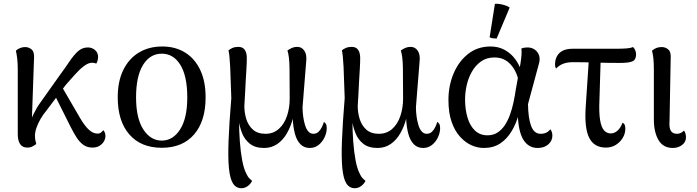

<svg xmlns="http://www.w3.org/2000/svg" viewBox="-20 -769 3686 1016"><path d="M124 12Q99 12 86.5 -6.5Q74 -25 74 -59V-399Q74 -436 71 -460Q68 -484 64 -501Q75 -511 88 -515.5Q101 -520 113 -520Q133 -520 148 -506.5Q163 -493 160 -458L147 -87L134 -90Q139 -128 157 -164.5Q175 -201 192 -224L297 -372Q325 -410 347.5 -443.5Q370 -477 392.5 -497.5Q415 -518 445 -518Q466 -518 482.5 -504.5Q499 -491 499 -467Q499 -459 496.5 -449Q494 -439 489 -432Q484 -435 479 -436Q474 -437 467 -437Q448 -437 425 -420Q402 -403 378 -376Q354 -349 329 -321L225 -183Q208 -163 194.5 -139.5Q181 -116 173 -93Q165 -70 165 -51Q165 -37 167 -27.5Q169 -18 172 -7Q163 0 151.5 6Q140 12 124 12ZM469 12Q442 12 422 -2Q402 -16 386 -40.5Q370 -65 354 -97L258 -289L294 -333L404 -144Q430 -100 452 -81Q474 -62 496 -62Q508 -62 515.5 -68.5Q523 -75 527 -80Q530 -77 534 -69Q538 -61 538 -49Q538 -36 530.5 -22Q523 -8 507.5 2Q492 12 469 12Z M836 13Q726 13 664.5 -57.5Q603 -128 603 -254Q603 -339 632.5 -399Q662 -459 715 -491Q768 -523 839 -523Q908 -523 959.5 -491Q1011 -459 1039.5 -399Q1068 -339 1068 -254Q1068 -128 1007 -57.5Q946 13 836 13ZM836 -25Q895 -25 933 -84Q971 -143 971 -254Q971 -366 934.5 -425.5Q898 -485 836 -485Q774 -485 737 -425.5Q700 -366 700 -254Q700 -143 738.5 -84Q777 -25 836 -25Z M1258 227Q1229 227 1213 202Q1197 177 1191.5 121.5Q1186 66 1189.5 -25.5Q1193 -117 1204 -250L1198 -416Q1196 -452 1194 -471.5Q1192 -491 1189 -502Q1196 -509 1209.5 -515Q1223 -521 1241 -521Q1264 -521 1275 -505.5Q1286 -490 1286 -462Q1286 -437 1284 -404.5Q1282 -372 1280 -337Q1278 -302 1276.5 -268.5Q1275 -235 1273 -208Q1273 -172 1283.5 -138.5Q1294 -105 1318.5 -83Q1343 -61 1385 -61Q1426 -61 1455 -86.5Q1484 -112 1498.5 -155Q1513 -198 1513 -247Q1513 -347 1512 -409.5Q1511 -472 1501 -502Q1516 -512 1527.5 -516.5Q1539 -521 1553 -521Q1577 -521 1591 -500Q1605 -479 1600 -440L1581 -202Q1581 -176 1584.5 -151.5Q1588 -127 1594.5 -106Q1601 -85 1612 -73Q1623 -61 1638 -61Q1655 -61 1666 -72Q1677 -83 1684 -98Q1691 -113 1694 -124Q1699 -121 1704 -114Q1709 -107 1709 -91Q1709 -67 1697.5 -42.5Q1686 -18 1666 -2Q1646 14 1619 14Q1589 14 1569.5 -6Q1550 -26 1540.5 -61.5Q1531 -97 1529 -143H1530Q1519 -100 1498.5 -64Q1478 -28 1447.5 -7Q1417 14 1378 14Q1330 14 1302 -8.5Q1274 -31 1261 -64.5Q1248 -98 1243 -132H1245Q1245 -77 1249 -22Q1253 33 1261.5 79Q1270 125 1285 153Q1292 168 1301 176.5Q1310 185 1314 188Q1306 205 1290.5 216Q1275 227 1258 227Z M1858 227Q1829 227 1813 202Q1797 177 1791.5 121.5Q1786 66 1789.5 -25.5Q1793 -117 1804 -250L1798 -416Q1796 -452 1794 -471.5Q1792 -491 1789 -502Q1796 -509 1809.5 -515Q1823 -521 1841 -521Q1864 -521 1875 -505.5Q1886 -490 1886 -462Q1886 -437 1884 -404.5Q1882 -372 1880 -337Q1878 -302 1876.5 -268.5Q1875 -235 1873 -208Q1873 -172 1883.5 -138.5Q1894 -105 1918.5 -83Q1943 -61 1985 -61Q2026 -61 2055 -86.5Q2084 -112 2098.5 -155Q2113 -198 2113 -247Q2113 -347 2112 -409.5Q2111 -472 2101 -502Q2116 -512 2127.5 -516.5Q2139 -521 2153 -521Q2177 -521 2191 -500Q2205 -479 2200 -440L2181 -202Q2181 -176 2184.5 -151.5Q2188 -127 2194.5 -106Q2201 -85 2212 -73Q2223 -61 2238 -61Q2255 -61 2266 -72Q2277 -83 2284 -98Q2291 -113 2294 -124Q2299 -121 2304 -114Q2309 -107 2309 -91Q2309 -67 2297.5 -42.5Q2286 -18 2266 -2Q2246 14 2219 14Q2189 14 2169.5 -6Q2150 -26 2140.5 -61.5Q2131 -97 2129 -143H2130Q2119 -100 2098.5 -64Q2078 -28 2047.5 -7Q2017 14 1978 14Q1930 14 1902 -8.5Q1874 -31 1861 -64.5Q1848 -98 1843 -132H1845Q1845 -77 1849 -22Q1853 33 1861.5 79Q1870 125 1885 153Q1892 168 1901 176.5Q1910 185 1914 188Q1906 205 1890.5 216Q1875 227 1858 227Z M2540 14Q2507 14 2474.5 -0.5Q2442 -15 2414 -46Q2386 -77 2369.5 -125Q2353 -173 2353 -240Q2353 -315 2380 -379.5Q2407 -444 2457 -483.5Q2507 -523 2576 -523Q2617 -523 2649.5 -505.5Q2682 -488 2705 -458Q2728 -428 2740 -388L2725 -336Q2715 -392 2681.5 -428.5Q2648 -465 2597 -465Q2555 -465 2525.5 -444Q2496 -423 2477 -389.5Q2458 -356 2449.5 -317.5Q2441 -279 2441 -243Q2441 -190 2454 -146.5Q2467 -103 2493.5 -78Q2520 -53 2560 -53Q2590 -53 2612.5 -67.5Q2635 -82 2651 -106Q2667 -130 2678.5 -161.5Q2690 -193 2697.5 -228.5Q2705 -264 2710 -299L2734 -432Q2738 -457 2739.5 -477Q2741 -497 2739 -512Q2745 -515 2753.5 -516.5Q2762 -518 2771 -518Q2794 -518 2810.5 -506Q2827 -494 2833 -474.5Q2839 -455 2831 -429L2774 -218Q2775 -144 2790.5 -102.5Q2806 -61 2841 -61Q2858 -61 2870.5 -67Q2883 -73 2892 -85Q2903 -72 2903 -51Q2903 -24 2881.5 -5Q2860 14 2825 14Q2776 14 2749 -30.5Q2722 -75 2720 -168L2725 -164Q2712 -116 2687.5 -75Q2663 -34 2627 -10Q2591 14 2540 14ZM2608 -565Q2599 -565 2587.5 -566.5Q2576 -568 2571 -572L2599 -749Q2619 -750 2642 -744Q2665 -738 2677 -729Z M3186 12Q3123 12 3097 -41.5Q3071 -95 3080 -213L3097 -469H3159L3152 -239Q3149 -173 3155.5 -134Q3162 -95 3176.5 -79Q3191 -63 3212 -63Q3231 -63 3247.5 -77.5Q3264 -92 3274 -119Q3283 -116 3286 -107.5Q3289 -99 3289 -88Q3289 -62 3275.5 -39.5Q3262 -17 3239 -2.5Q3216 12 3186 12ZM2922 -406Q2917 -415 2917 -428Q2917 -451 2926.5 -470Q2936 -489 2956.5 -500Q2977 -511 3009 -511H3234Q3276 -511 3297.5 -513Q3319 -515 3330 -520Q3336 -515 3341 -504Q3346 -493 3346 -482Q3346 -453 3327 -444.5Q3308 -436 3261 -436Q3190 -436 3128.5 -438Q3067 -440 3011 -440Q2984 -440 2962.5 -432.5Q2941 -425 2922 -406Z M3541 14Q3489 14 3464.5 -28Q3440 -70 3440 -137V-399Q3440 -436 3437.5 -460Q3435 -484 3430 -501Q3444 -512 3455.5 -516Q3467 -520 3482 -520Q3502 -520 3517 -506.5Q3532 -493 3529 -458L3523 -129Q3520 -94 3529.5 -77.5Q3539 -61 3562 -61Q3573 -61 3582.5 -65.5Q3592 -70 3599 -78Q3605 -72 3607.5 -61.5Q3610 -51 3610 -43Q3610 -17 3589 -1.5Q3568 14 3541 14Z"/></svg>

Font: Arima Thin Medium
Style: Regular
Weight: 500
Version: Version 1.100